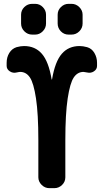

<svg xmlns="http://www.w3.org/2000/svg" viewBox="-20 -980 540 1000"><path d="M352.5 -960Q376 -960 393.1 -942.9Q410.2 -925.8 410.2 -903.3V-857.4Q410.2 -834 393.1 -816.9Q376 -799.8 352.5 -799.8H336.9Q313.5 -799.8 296.9 -816.9Q280.3 -834 280.3 -857.4V-903.3Q280.3 -926.8 297.4 -943.4Q314.5 -960 336.9 -960ZM163.1 -960Q186.5 -960 203.1 -942.9Q219.7 -925.8 219.7 -903.3V-857.4Q219.7 -834 202.6 -816.9Q185.5 -799.8 163.1 -799.8H147.5Q124 -799.8 106.9 -816.9Q89.8 -834 89.8 -857.4V-903.3Q89.8 -926.8 106.9 -943.4Q124 -960 147.5 -960ZM433.6 -734.4Q458 -727.5 471.7 -704.1Q485.4 -680.7 485.4 -653.3V-636.7Q485.4 -619.1 469.2 -608.4Q453.1 -597.7 433.6 -602.5Q419.9 -604.5 415 -605.5Q383.8 -605.5 364.3 -576.7Q344.7 -547.9 332.5 -467.3Q320.3 -386.7 320.3 -250V-56.6Q320.3 -33.2 303.2 -16.6Q286.1 0 262.7 0H237.3Q213.9 0 196.8 -17.1Q179.7 -34.2 179.7 -56.6V-250Q179.7 -386.7 167.5 -467.3Q155.3 -547.9 135.7 -576.7Q116.2 -605.5 85 -605.5Q80.1 -605.5 66.4 -602.5Q47.9 -597.7 31.2 -608.4Q14.6 -619.1 14.6 -636.7V-653.3Q14.6 -681.6 28.3 -704.1Q42 -726.6 66.4 -734.4Q87.9 -740.2 105.5 -740.2Q163.1 -740.2 198.2 -699.7Q233.4 -659.2 249 -566.4Q249 -565.4 250 -565.4Q251 -565.4 251 -566.4Q266.6 -659.2 301.8 -699.7Q336.9 -740.2 394.5 -740.2Q412.1 -740.2 433.6 -734.4Z"/></svg>

Font: Rounded Mgen+ 2m bold
Style: Bold
Weight: 700
Designer: [Source Han Sans]
Ryoko NISHIZUKA  (kana & ideographs); Paul D. Hunt (Latin, Greek & Cyrillic); Wenlong ZHANG  (bopomofo
Version: Version 1.059.20150602